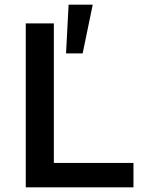

<svg xmlns="http://www.w3.org/2000/svg" viewBox="-20 -800 610 820"><path d="M90 -700H210V-104H550V0H90ZM273 -780H376L333 -572H262Z"/></svg>

Font: .
Style: 
Weight: 500
Designer: A.Korolkova, Vitaly Kuzmin
Foundry: ParaType Ltd
Version: Version 1.000; Glyphs 3.2, build 3192.0